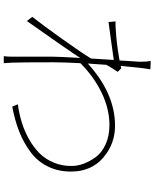

<svg xmlns="http://www.w3.org/2000/svg" viewBox="82 -896 836 1040"><g transform="rotate(90 500.0 -376.0)"><path d="M349.6 -615.2 369.1 -595.7Q341.8 -554.7 331.1 -534.2Q328.1 -499 324.2 -433.6Q486.3 -581.1 661.1 -581.1Q759.8 -581.1 834 -517.1Q908.2 -453.1 909.2 -346.7Q910.2 -275.4 882.3 -218.3Q854.5 -161.1 803.7 -123.5Q752.9 -85.9 692.4 -62Q631.8 -38.1 557.6 -24.4L544.9 -54.7Q595.7 -61.5 642.1 -75.7Q688.5 -89.8 732.4 -114.3Q776.4 -138.7 808.6 -170.4Q840.8 -202.1 860.4 -248Q879.9 -293.9 878.9 -347.7Q878.9 -377.9 866.7 -411.1Q854.5 -444.3 830.6 -477.1Q806.6 -509.8 761.2 -530.3Q715.8 -550.8 658.2 -550.8Q569.3 -550.8 481.9 -508.3Q394.5 -465.8 322.3 -393.6Q317.4 -303.7 317.4 -245.1Q317.4 -80.1 319.3 -24.4Q320.3 -7.8 322.3 21.5H284.2Q287.1 1 287.1 -23.4V-245.1Q287.1 -279.3 293.9 -392.6Q252 -327.1 93.8 -103.5L71.3 -132.8Q115.2 -188.5 190.4 -293.9Q265.6 -399.4 296.9 -451.2Q302.7 -532.2 304.7 -574.2Q285.2 -571.3 210 -561Q134.8 -550.8 99.6 -545.9L95.7 -584Q113.3 -583 139.6 -585Q213.9 -588.9 307.6 -605.5Q308.6 -628.9 310.5 -655.3Q312.5 -681.6 313.5 -696.8Q314.5 -711.9 314.5 -715.8Q314.5 -750 310.5 -774.4L355.5 -772.5Q347.7 -731.4 336.9 -611.3Q341.8 -613.3 349.6 -615.2Z"/></g></svg>

Font: GenEi Gothic M ExtraLight
Style: Regular
Weight: 200
Designer: o_tamon (Modified); [Source Han Sans]
Ryoko NISHIZUKA  (kana & ideographs); Paul D. Hunt (Latin, Greek & Cyrillic); Wenl
Version: Version 1.1a;Original Version 1.004